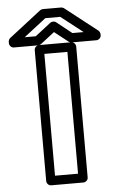

<svg xmlns="http://www.w3.org/2000/svg" viewBox="-62 -971 646 1038"><g transform="rotate(-5 261.0 -451.5)"><path d="M323 -25H198V-686H323ZM348 25C359 25 373 15 373 0V-711C373 -722 363 -736 348 -736H173C162 -736 148 -726 148 -711V0C148 11 158 25 173 25ZM420 -785H359L276 -851C267 -858 253 -857 245 -851L160 -785H100L220 -878H301ZM510 -766C510 -772 506 -781 500 -786L325 -923C321 -926 315 -928 309 -928H211C206 -928 200 -926 196 -923L22 -788C17 -784 12 -776 12 -768V-760C12 -749 22 -735 37 -735H169C174 -735 180 -737 184 -740L260 -799L335 -740C339 -737 344 -735 350 -735H485C496 -735 510 -745 510 -760Z"/></g></svg>

Font: Asimov
Style: XWidOu
Weight: 500
Designer: Google
Version: Version 2.000980; 2014